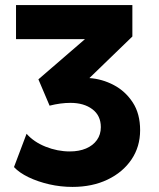

<svg xmlns="http://www.w3.org/2000/svg" viewBox="-20 -720 626 755"><path d="M265 15Q218.5 15 173.8 4.8Q129 -5.5 92.5 -23Q56 -40.5 35 -63L84.5 -194Q112.5 -162 159.2 -143.2Q206 -124.5 254.5 -124.5Q291 -124.5 318.5 -136.2Q346 -148 361.2 -169.5Q376.5 -191 376.5 -220Q376.5 -265.5 343.2 -290.5Q310 -315.5 257 -315.5Q238 -315.5 217.2 -312.8Q196.5 -310 175 -304.5L131 -408L314 -566H43V-700H500.5V-576.5L331.5 -413Q382 -409.5 427.5 -385.5Q473 -361.5 502 -317.2Q531 -273 531 -208Q531 -143 497 -92.8Q463 -42.5 403 -13.8Q343 15 265 15Z"/></svg>

Font: Geologica Roman
Style: Bold
Weight: 700
Designer: Sindre Bremnes, Frode Helland
Foundry: Monokrom Skriftforlag AS
Version: Version 1.010;gftools[0.9.28]